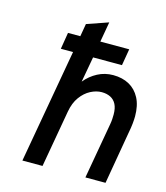

<svg xmlns="http://www.w3.org/2000/svg" viewBox="-109 -806 769 889"><g transform="rotate(15 276.0 -361.0)"><path d="M81.5 0 178 -546H119.5L132.5 -625.5H191.5L202 -686.5L304.5 -722L287.5 -625.5H426L412.5 -546H274L252 -424Q277.5 -455 311.8 -473Q346 -491 386 -491Q430 -491 462.8 -473Q495.5 -455 514 -419.8Q532.5 -384.5 532.5 -332.5Q532.5 -319 530.5 -298.5Q528.5 -278 523.5 -252.5L480 0H383.5L430.5 -267Q433 -280.5 433.8 -293.2Q434.5 -306 434.5 -315Q434.5 -345 424.8 -364Q415 -383 397 -392Q379 -401 355 -401Q329 -401 302 -387Q275 -373 254.2 -344.5Q233.5 -316 226 -273L178 0Z"/></g></svg>

Font: Overpass Medium
Style: Italic
Weight: 500
Italic angle: -10°
Designer: Delve Withrington, Dave Bailey, Thomas Jockin
Foundry: Delve Fonts LLC
Version: Version 4.000